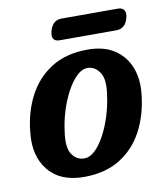

<svg xmlns="http://www.w3.org/2000/svg" viewBox="-71 -638 608 706"><g transform="rotate(-10 233.5 -285.0)"><path d="M280.5 -450Q340 -450 379.2 -424.5Q418.5 -399 436 -355Q453.5 -311 447.5 -255.5Q440 -180 408.8 -120Q377.5 -60 322 -25.5Q266.5 9 187 9Q99 9 54.8 -45Q10.5 -99 20 -186Q26.5 -259 57.2 -319Q88 -379 143.5 -414.5Q199 -450 280.5 -450ZM199.5 -58Q220.5 -58 240.2 -77Q260 -96 276.8 -127.5Q293.5 -159 305.2 -196.5Q317 -234 321.5 -270.5Q331.5 -330 313.5 -356.8Q295.5 -383.5 268 -383.5Q247 -383.5 227.2 -364.2Q207.5 -345 190.5 -313.5Q173.5 -282 161.8 -244.5Q150 -207 145.5 -170.5Q136 -110.5 153.2 -84.2Q170.5 -58 199.5 -58ZM161.5 -540Q172 -579 206 -579H416.5Q432 -579 439 -569Q446 -559 441 -540Q431 -501.5 397 -501.5H186Q151.5 -501.5 161.5 -540Z"/></g></svg>

Font: Fraunces 144pt SuperSoft SemiBold
Style: Italic
Weight: 600
Italic angle: -16°
Version: Version 1.000;[b76b70a41]